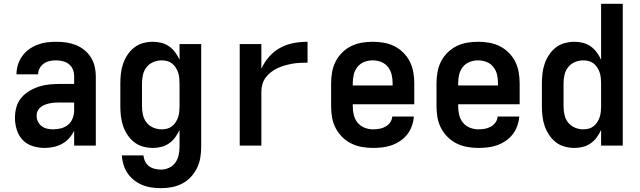

<svg xmlns="http://www.w3.org/2000/svg" viewBox="-20 -760 3340 1002"><path d="M213 12Q181 12 150.5 2.5Q120 -7 98.5 -29.5Q77 -52 67.5 -83Q58 -114 58 -145Q58 -173 65.5 -200.5Q73 -228 91 -249.5Q109 -271 133.5 -285.5Q158 -300 185 -308.5Q212 -317 239.5 -319.5Q267 -322 295 -322H367V-362Q367 -380 360.5 -397Q354 -414 340 -425Q326 -436 308 -440.5Q290 -445 272 -445Q256 -445 239.5 -441.5Q223 -438 209 -428.5Q195 -419 187 -404Q179 -389 179 -372H66Q66 -398 73.5 -422Q81 -446 95.5 -466.5Q110 -487 130.5 -502Q151 -517 174 -526Q197 -535 222 -538.5Q247 -542 272 -542Q299 -542 324.5 -538.5Q350 -535 374.5 -525.5Q399 -516 419.5 -499.5Q440 -483 454 -461Q468 -439 474 -413.5Q480 -388 480 -362V0H367V-78Q357 -57 341 -39Q325 -21 304 -9.5Q283 2 259.5 7Q236 12 213 12ZM258 -85Q279 -85 299.5 -90.5Q320 -96 336 -109.5Q352 -123 359.5 -143.5Q367 -164 367 -184V-225H295Q282 -225 269 -224.5Q256 -224 243 -221.5Q230 -219 217 -214.5Q204 -210 193.5 -202Q183 -194 177 -182Q171 -170 171 -156Q171 -140 178 -125.5Q185 -111 197.5 -101.5Q210 -92 226 -88.5Q242 -85 258 -85Z M821 222Q796 222 771 218.5Q746 215 723 205.5Q700 196 680 180.5Q660 165 646 144.5Q632 124 624.5 99.5Q617 75 616 51H729Q730 67 737.5 82.5Q745 98 758 107.5Q771 117 787.5 121Q804 125 821 125Q842 125 862.5 115.5Q883 106 895.5 88Q908 70 912.5 48.5Q917 27 917 5V-82Q908 -62 894.5 -43.5Q881 -25 862.5 -12Q844 1 822 6.5Q800 12 778 12Q752 12 726.5 5Q701 -2 680.5 -18Q660 -34 645.5 -56Q631 -78 622.5 -102.5Q614 -127 611 -153Q608 -179 608 -205V-325Q608 -351 611 -377Q614 -403 622.5 -427.5Q631 -452 645.5 -474Q660 -496 680.5 -512Q701 -528 726.5 -535Q752 -542 778 -542Q800 -542 822 -536.5Q844 -531 862.5 -518Q881 -505 894.5 -486.5Q908 -468 917 -448V-530H1030V5Q1030 34 1025.5 62Q1021 90 1008.5 116Q996 142 976 163.5Q956 185 931 198Q906 211 877.5 216.5Q849 222 821 222ZM824 -85Q838 -85 852 -88.5Q866 -92 877.5 -101Q889 -110 897 -122.5Q905 -135 909.5 -148.5Q914 -162 915.5 -176.5Q917 -191 917 -205V-325Q917 -339 915.5 -353.5Q914 -368 909.5 -381.5Q905 -395 897 -407.5Q889 -420 877.5 -429Q866 -438 852 -441.5Q838 -445 824 -445Q801 -445 780 -436Q759 -427 745 -409.5Q731 -392 726 -369.5Q721 -347 721 -325V-205Q721 -183 726 -160.5Q731 -138 745 -120.5Q759 -103 780 -94Q801 -85 824 -85Z M1231 0V-530H1344V-401Q1359 -435 1384 -463.5Q1409 -492 1441.5 -510Q1474 -528 1511 -535Q1548 -542 1585 -542V-433Q1565 -433 1545 -432Q1525 -431 1505.5 -427.5Q1486 -424 1466.5 -418.5Q1447 -413 1429 -404.5Q1411 -396 1395 -384Q1379 -372 1367 -356Q1355 -340 1349.5 -320.5Q1344 -301 1344 -281V0Z M1927 12Q1898 12 1869 7Q1840 2 1813.5 -11Q1787 -24 1766 -45Q1745 -66 1731.5 -92Q1718 -118 1713 -147Q1708 -176 1708 -205V-325Q1708 -354 1713 -383Q1718 -412 1731 -438Q1744 -464 1765 -485Q1786 -506 1812 -519Q1838 -532 1867 -537Q1896 -542 1925 -542Q1954 -542 1983 -537Q2012 -532 2038 -519Q2064 -506 2085 -485Q2106 -464 2119 -438Q2132 -412 2137 -383Q2142 -354 2142 -325V-216H1821V-205Q1821 -182 1826.5 -159.5Q1832 -137 1846.5 -119.5Q1861 -102 1882.5 -93.5Q1904 -85 1927 -85Q1944 -85 1960.5 -88Q1977 -91 1991.5 -99Q2006 -107 2016 -121Q2026 -135 2027 -152H2140Q2138 -127 2129.5 -103Q2121 -79 2106 -59.5Q2091 -40 2070 -25.5Q2049 -11 2025.5 -2.5Q2002 6 1977 9Q1952 12 1927 12ZM1821 -314H2029V-325Q2029 -348 2024 -370Q2019 -392 2005 -410Q1991 -428 1969.5 -436.5Q1948 -445 1925 -445Q1902 -445 1880.5 -436.5Q1859 -428 1845 -410Q1831 -392 1826 -370Q1821 -348 1821 -325Z M2477 12Q2448 12 2419 7Q2390 2 2363.5 -11Q2337 -24 2316 -45Q2295 -66 2281.5 -92Q2268 -118 2263 -147Q2258 -176 2258 -205V-325Q2258 -354 2263 -383Q2268 -412 2281 -438Q2294 -464 2315 -485Q2336 -506 2362 -519Q2388 -532 2417 -537Q2446 -542 2475 -542Q2504 -542 2533 -537Q2562 -532 2588 -519Q2614 -506 2635 -485Q2656 -464 2669 -438Q2682 -412 2687 -383Q2692 -354 2692 -325V-216H2371V-205Q2371 -182 2376.5 -159.5Q2382 -137 2396.5 -119.5Q2411 -102 2432.5 -93.5Q2454 -85 2477 -85Q2494 -85 2510.5 -88Q2527 -91 2541.5 -99Q2556 -107 2566 -121Q2576 -135 2577 -152H2690Q2688 -127 2679.5 -103Q2671 -79 2656 -59.5Q2641 -40 2620 -25.5Q2599 -11 2575.5 -2.5Q2552 6 2527 9Q2502 12 2477 12ZM2371 -314H2579V-325Q2579 -348 2574 -370Q2569 -392 2555 -410Q2541 -428 2519.5 -436.5Q2498 -445 2475 -445Q2452 -445 2430.5 -436.5Q2409 -428 2395 -410Q2381 -392 2376 -370Q2371 -348 2371 -325Z M2978 12Q2952 12 2926.5 5Q2901 -2 2880.5 -18Q2860 -34 2845.5 -56Q2831 -78 2822.5 -102.5Q2814 -127 2811 -153Q2808 -179 2808 -205V-325Q2808 -351 2811 -377Q2814 -403 2822.5 -427.5Q2831 -452 2845.5 -474Q2860 -496 2880.5 -512Q2901 -528 2926.5 -535Q2952 -542 2978 -542Q3000 -542 3022 -536.5Q3044 -531 3062.5 -518Q3081 -505 3094.5 -486.5Q3108 -468 3117 -448V-740H3230V0H3117V-82Q3108 -62 3094.5 -43.5Q3081 -25 3062.5 -12Q3044 1 3022 6.5Q3000 12 2978 12ZM3024 -85Q3038 -85 3052 -88.5Q3066 -92 3077.5 -101Q3089 -110 3097 -122.5Q3105 -135 3109.5 -148.5Q3114 -162 3115.5 -176.5Q3117 -191 3117 -205V-325Q3117 -339 3115.5 -353.5Q3114 -368 3109.5 -381.5Q3105 -395 3097 -407.5Q3089 -420 3077.5 -429Q3066 -438 3052 -441.5Q3038 -445 3024 -445Q3001 -445 2980 -436Q2959 -427 2945 -409.5Q2931 -392 2926 -369.5Q2921 -347 2921 -325V-205Q2921 -183 2926 -160.5Q2931 -138 2945 -120.5Q2959 -103 2980 -94Q3001 -85 3024 -85Z"/></svg>

Font: Lode Term
Style: Bold
Weight: 700
Monospace: yes
Designer: Belleve Invis
Foundry: Belleve Invis
Version: Version 29.2.0